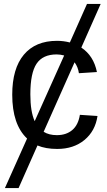

<svg xmlns="http://www.w3.org/2000/svg" viewBox="-20 -745 540 973"><path d="M4.9 208 117.2 -43Q42 -113.8 42 -265.1Q42 -397.5 100.8 -467.8Q159.7 -538.1 269 -538.1Q301.8 -538.1 334 -529.8L420.9 -725.1H490.2L392.1 -503.9Q454.6 -462.4 471.2 -379.9L379.9 -374Q375.5 -405.3 357.9 -429.2L201.2 -77.1Q228.5 -60.1 268.1 -60.1Q315.4 -60.1 345.9 -85.7Q376.5 -111.3 384.8 -163.1L474.1 -157.2Q462.9 -81.1 408 -35.6Q353 9.8 270 9.8Q211.4 9.8 169.9 -7.8L74.2 208ZM133.8 -267.1Q133.8 -179.2 155.8 -130.9L305.2 -463.9Q284.7 -469.2 267.1 -469.2Q196.8 -469.2 165.3 -422.1Q133.8 -375 133.8 -267.1Z"/></svg>

Font: Libra Sans Modern
Style: Regular
Weight: 400
Foundry: Stefan Peev, Context Ltd
Version: Version 1.000